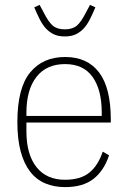

<svg xmlns="http://www.w3.org/2000/svg" viewBox="-20 -753 524 785"><path d="M246 12Q201 12 164.5 -3.5Q128 -19 103 -51.5Q78 -84 64.5 -134Q51 -184 51 -254Q51 -393 103 -456.5Q155 -520 246 -520Q337 -520 385 -457Q433 -394 433 -264V-252H88V-216Q88 -122 129 -70Q170 -18 246 -18Q309 -18 345 -47Q381 -76 400 -133L426 -118Q405 -55 362 -21.5Q319 12 246 12ZM246 -491Q170 -491 129 -438.5Q88 -386 88 -292V-279H396V-292Q396 -386 358.5 -438.5Q321 -491 246 -491ZM245 -604Q218 -604 199.5 -613Q181 -622 167 -637.5Q153 -653 142 -675Q131 -697 120 -723L142 -733L157 -705Q178 -663 196 -648Q214 -633 245 -633Q276 -633 294 -648Q312 -663 333 -705L348 -733L370 -723Q359 -697 348 -675Q337 -653 323 -637.5Q309 -622 290.5 -613Q272 -604 245 -604Z"/></svg>

Font: IBM Plex Sans Cond ExtLt
Style: Regular
Weight: 200
Width: 3
Designer: Mike Abbink, Paul van der Laan, Pieter van Rosmalen
Foundry: Bold Monday
Version: Version 1.3